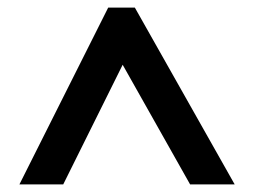

<svg xmlns="http://www.w3.org/2000/svg" viewBox="-20 -722 666 504"><path d="M31 -238 264 -702H334L596 -238H479L302 -552L146 -238Z"/></svg>

Font: Noto Sans Kannada
Style: Bold
Weight: 700
Designer: Jelle Bosma - Monotype Design Team
Foundry: Monotype Imaging Inc.
Version: Version 2.005; ttfautohint (v1.8.4.7-5d5b)